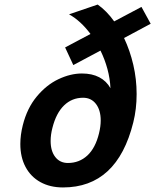

<svg xmlns="http://www.w3.org/2000/svg" viewBox="-20 -803 675 835"><path d="M476.6 -710 595.2 -772.9 635.3 -699.7 519.5 -637.7Q545.4 -583 559.8 -520.8Q574.2 -458.5 574.2 -394Q574.2 -328.6 559.6 -270.5Q489.3 12.2 253.9 12.2Q197.8 12.2 155.8 -11Q113.8 -34.2 91.1 -76.9Q68.4 -119.6 68.4 -176.8Q68.4 -215.8 79.1 -258.3Q97.7 -332.5 139.9 -383.3Q182.1 -434.1 234.4 -458.7Q286.6 -483.4 336.4 -483.4Q380.4 -483.4 411.6 -467Q442.9 -450.7 460.4 -419.4Q458.5 -460.9 447.3 -502.7Q436 -544.4 417 -583L298.8 -520L263.2 -596.7L373.5 -655.3Q331.1 -712.4 280.3 -740.7L404.8 -783.2Q443.8 -755.9 476.6 -710ZM200.2 -189.9Q200.2 -146 220.5 -120.1Q240.7 -94.2 275.4 -94.2Q324.7 -94.2 359.9 -126.7Q395 -159.2 410.6 -223.1Q418 -253.4 418 -278.8Q418 -324.2 397.2 -351.1Q376.5 -377.9 341.3 -377.9Q293 -377.9 258.5 -344.5Q224.1 -311 208 -247.1Q200.2 -217.3 200.2 -189.9Z"/></svg>

Font: Lesson One
Style: Bold Italic
Weight: 700
Italic angle: -14°
Designer: But Ko, Victor Gaultney, Annie Olsen, Julie Remington, Don Collingsworth, Eric Hays, Becca Hirsbrunner
Version: Version 1.100